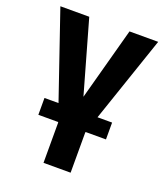

<svg xmlns="http://www.w3.org/2000/svg" viewBox="-134 -623 794 916"><g transform="rotate(20 262.5 -165.5)"><path d="M160.9 -530.3 265.4 -162.1 365.3 -530.3H510.9L331.8 -4.7V199.2H194.2V-4.7L14.3 -530.3ZM92.7 -93.2H436V-7.7H92.7Z"/></g></svg>

Font: Pretendard JP Variable
Style: Regular
Weight: 400
Designer: Base glyphs from Inter by Rasmus Andersson; Hangul glyphs from Noto Sans CJK(Source Han Sans) by Jang Soo-young and Kang
Foundry: Kil Hyung-jin
Version: Version 1.307;Glyphs 3.2 (3192)